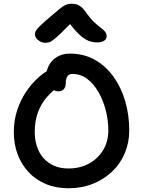

<svg xmlns="http://www.w3.org/2000/svg" viewBox="-20 -998 767 1028"><path d="M347 10Q280 10 226 -12.5Q172 -35 133.5 -76Q95 -117 74.5 -171.5Q54 -226 54 -290Q54 -354 72 -408Q90 -462 118 -504Q146 -546 177 -575Q208 -604 234.5 -619.5Q261 -635 275 -635Q289 -635 298.5 -630.5Q308 -626 318 -612Q335 -588 325 -568.5Q315 -549 293 -535Q260 -511 230.5 -477.5Q201 -444 183.5 -397.5Q166 -351 166 -290Q166 -236 186.5 -192Q207 -148 248 -122Q289 -96 347 -96Q408 -96 456 -122Q504 -148 532 -194Q560 -240 560 -300Q560 -353 546.5 -406.5Q533 -460 507.5 -504.5Q482 -549 447 -575.5Q412 -602 367 -602Q348 -602 340 -588Q332 -574 332 -553Q332 -531 321 -520Q310 -509 294 -509Q278 -509 263 -518Q248 -527 238 -545.5Q228 -564 228 -590Q228 -623 243 -650Q258 -677 286.5 -694Q315 -711 354 -711Q429 -711 487.5 -678Q546 -645 587.5 -587.5Q629 -530 650.5 -456Q672 -382 672 -300Q672 -235 648.5 -178.5Q625 -122 581 -80Q537 -38 477.5 -14Q418 10 347 10ZM223 -769Q208 -769 195 -776Q182 -783 174.5 -793.5Q167 -804 167 -815Q167 -824 172 -833Q177 -842 194.5 -859.5Q212 -877 250 -909Q280 -934 297.5 -949Q315 -964 329.5 -971Q344 -978 365 -978Q389 -978 406.5 -967Q424 -956 443 -928Q465 -897 485 -878.5Q505 -860 520 -849Q535 -838 543 -828Q551 -818 551 -803Q551 -789 537.5 -780Q524 -771 500 -771Q476 -771 453 -780Q430 -789 402.5 -815Q375 -841 338 -892L377 -891Q335 -848 309 -823Q283 -798 267.5 -786Q252 -774 242 -771.5Q232 -769 223 -769Z"/></svg>

Font: Shantell Sans Medium
Style: Regular
Weight: 500
Designer: Stephen Nixon, Anya Danilova, Shantell Martin
Foundry: Arrow Type
Version: Version 1.011;[c5ecc13dd]